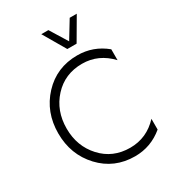

<svg xmlns="http://www.w3.org/2000/svg" viewBox="-234 -1130 1150 1270"><g transform="rotate(-30 341.0 -495.0)"><path d="M384 -829 284 -1000H338L420 -867L501 -1000H555L455 -829ZM419 10Q261 10 157 -101.5Q53 -213 53 -375Q53 -537 157 -648.5Q261 -760 419 -760Q541 -760 635 -682V-599Q544 -696 419 -696Q287 -696 202 -603.5Q117 -511 117 -375Q117 -240 202 -147.5Q287 -55 419 -55Q546 -55 635 -151V-69Q540 10 419 10Z"/></g></svg>

Font: Orkney Light
Style: Regular
Weight: 300
Designer: Samuel Oakes and Alfredo Marco Pradil
Foundry: Alfredo Marco Pradil
Version: 1.0; ttfautohint (v1.5)